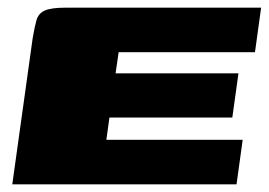

<svg xmlns="http://www.w3.org/2000/svg" viewBox="-20 -480 700 500"><path d="M12 0 65 -380Q70 -410 75 -427.5Q80 -445 96.5 -452.5Q113 -460 150 -460H660L644 -344H289L281 -289H601L585 -174H265L257 -116H612L596 0Z"/></svg>

Font: Genos Black
Style: Italic
Weight: 900
Italic angle: -8°
Version: Version 1.010